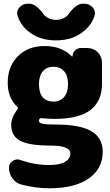

<svg xmlns="http://www.w3.org/2000/svg" viewBox="-20 -805 591 1032"><path d="M189.5 -352.5Q189.5 -259.8 268.6 -258.8Q303.7 -258.8 324.7 -283.7Q345.7 -308.6 345.7 -352.5Q345.7 -398.4 324.2 -422.4Q302.7 -446.3 267.6 -446.3Q231.4 -446.3 210.4 -421.9Q189.5 -397.5 189.5 -352.5ZM74.2 -721.7Q72.3 -728.5 72.3 -735.4Q72.3 -752 85 -765.6Q102.5 -785.2 129.9 -785.2H135.7Q172.9 -785.2 212.9 -730.5Q217.8 -724.6 222.7 -718.8Q247.1 -698.2 281.7 -698.2Q316.4 -698.2 339.8 -718.8Q344.7 -723.6 348.6 -729.5Q388.7 -785.2 426.8 -785.2H431.6Q460 -785.2 477.5 -765.6Q490.2 -752 490.2 -735.4Q490.2 -728.5 488.3 -720.7Q473.6 -674.8 435.5 -641.6Q375 -587.9 280.8 -587.9Q186.5 -587.9 126 -641.6Q88.9 -674.8 74.2 -721.7ZM532.2 10.7Q532.2 101.6 457 154.3Q381.8 207 245.1 207Q169.9 207 93.8 186.5Q64.5 178.7 46.4 153.3Q28.3 127.9 28.3 96.7Q28.3 73.2 47.9 60.5Q60.5 51.8 74.2 51.8Q82 51.8 90.8 55.7Q167 82 245.1 82Q300.8 82 329.6 64.9Q358.4 47.9 358.4 20.5Q358.4 -22.5 252 -22.5Q135.7 -22.5 87.9 -48.8Q40 -75.2 40 -134.8Q40 -171.9 73.2 -216.8Q79.1 -224.6 72.3 -231.4Q21.5 -279.3 21.5 -360.4Q21.5 -448.2 76.2 -502.9Q130.9 -557.6 218.8 -557.6Q311.5 -557.6 366.2 -502Q367.2 -501 368.7 -501.5Q370.1 -502 370.1 -502.9Q370.1 -521.5 383.3 -534.2Q396.5 -546.9 415 -546.9H449.2Q482.4 -546.9 505.4 -523.9Q528.3 -501 528.3 -468.8V-355.5Q528.3 -260.7 465.8 -213.4Q403.3 -166 274.4 -166Q235.4 -166 207 -169.9Q196.3 -171.9 191.4 -164.1Q189.5 -159.2 188.5 -155.3Q188.5 -146.5 204.1 -141.1Q219.7 -135.7 277.3 -135.7Q410.2 -135.7 471.2 -99.6Q532.2 -63.5 532.2 10.7Z"/></svg>

Font: Gen Jyuu GothicX Heavy
Style: Bold
Weight: 900
Designer: [Source Han Sans]
Ryoko NISHIZUKA  (kana & ideographs); Paul D. Hunt (Latin, Greek & Cyrillic); Wenlong ZHANG  (bopomofo
Version: Version 1.002.20150607